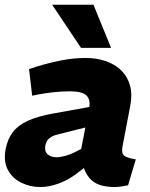

<svg xmlns="http://www.w3.org/2000/svg" viewBox="-23 -765 621 794"><path d="M506.7 1Q491.2 4.5 476.5 6.5Q461.8 8.5 451.8 8.5Q378 8.5 347.6 -28Q317.2 -64.4 316.6 -114.3L310.7 -138.3L345.7 -319.2Q352.2 -352.6 334.7 -369.9Q317.2 -387.3 266.6 -387.3Q232.6 -387.3 199.6 -383.7Q166.6 -380.2 134.6 -374.2L110.1 -369.2L97.1 -479.4L130 -489.9Q179.9 -505.3 230.8 -515.3Q281.7 -525.3 330.7 -525.3Q376.3 -525.3 414.2 -512.3Q452.2 -499.3 478.1 -474.1Q504 -448.9 514.5 -412Q525 -375 515.5 -326.7L483.4 -158.2Q478.4 -131.6 490.4 -121.5Q502.4 -111.5 538.6 -106ZM143.2 8.5Q102.7 8.5 66 -9Q29.2 -26.6 9.7 -62.1Q-9.7 -97.6 0.7 -150.6Q8.7 -189.5 29.2 -217.5Q49.7 -245.5 90.4 -264.8Q131.1 -284 199 -296L359.8 -325L341.8 -240.7L218.1 -209.5Q200.1 -205.5 189.1 -198.9Q178.1 -192.4 172.6 -183.9Q167.1 -175.4 164.6 -163.9Q160.1 -139.3 173.9 -127Q187.7 -114.7 209.8 -114.7Q225.8 -114.7 247.2 -120.5Q268.5 -126.3 291.1 -137.9L328.3 -157.5L350.6 -90.5L294.5 -47.4Q258.1 -20 218.7 -5.7Q179.2 8.5 143.2 8.5ZM312 -567 192.6 -745.5H363.4L436.4 -567Z"/></svg>

Font: REM Medium
Style: Italic
Weight: 500
Italic angle: -11°
Designer: Octavio Pardo
Foundry: Ashler Design
Version: Version 1.005;gftools[0.9.28]